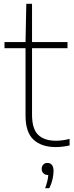

<svg xmlns="http://www.w3.org/2000/svg" viewBox="-20 -760 387 1004"><path d="M271 9Q197 9 155.2 -29.8Q113.5 -68.5 113.5 -155V-508H3.5V-540H113.5L117.5 -740H147.5V-540H333V-508H147.5V-161Q147.5 -85.5 179.8 -54.8Q212 -24 273 -24Q304 -24 344 -33.5V0.5Q307 9 271 9ZM216 224Q224 203 227.8 186.2Q231.5 169.5 232.5 155H229Q215.5 155 206.8 146Q198 137 198 123Q198 109.5 206.2 100.8Q214.5 92 227 92Q260 92 260 135Q260 153 254.8 176.8Q249.5 200.5 238 224Z"/></svg>

Font: Encode Sans Th
Style: Regular
Weight: 100
Designer: Multiple Designers
Foundry: Impallari Type
Version: Version 3.002; ttfautohint (v1.8.3) -l 8 -r 50 -G 200 -x 14 